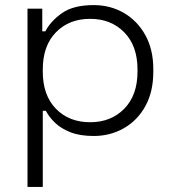

<svg xmlns="http://www.w3.org/2000/svg" viewBox="-20 -520 686 754"><path d="M582 -249V-237Q582 -160 551 -103.5Q520 -47 466.5 -16.5Q413 14 348 14Q294 14 257 -0.5Q220 -15 196.5 -37.5Q173 -60 160 -85H148V214H88V-486H146V-397H158Q179 -437 223.5 -468.5Q268 -500 348 -500Q413 -500 466 -469.5Q519 -439 550.5 -382.5Q582 -326 582 -249ZM148 -247V-239Q148 -146 199.5 -93Q251 -40 334 -40Q416 -40 468 -93Q520 -146 520 -239V-247Q520 -340 468 -393Q416 -446 334 -446Q251 -446 199.5 -393Q148 -340 148 -247Z"/></svg>

Font: Space 7353
Style: Regular
Weight: 400
Designer: Christine Claussen + Ruben Lyon  (Space 7353)
Version: Version 1.000;FEAKit 1.0